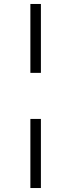

<svg xmlns="http://www.w3.org/2000/svg" viewBox="-20 -753 359 967"><path d="M133 -386V-733H186V-386ZM133 194V-154H186V194Z"/></svg>

Font: Piazzolla 24pt Medium
Style: Regular
Weight: 500
Designer: Juan Pablo del Peral
Foundry: Huerta Tipografica
Version: Version 2.005